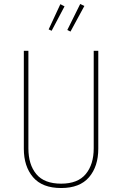

<svg xmlns="http://www.w3.org/2000/svg" viewBox="-20 -937 615 967"><path d="M475 -188Q475 -99 428.5 -44.5Q382 10 288 10Q193 10 146.5 -44.5Q100 -99 100 -188V-681H123V-190Q123 -108 163 -60Q203 -12 288 -12Q372 -12 412 -60.5Q452 -109 452 -190V-681H475ZM384 -917 405 -907 335 -778 319 -786ZM284 -916 305 -905 240 -782 225 -789Z"/></svg>

Font: Fira Sans Condensed Thin
Style: Regular
Weight: 250
Width: 3
Designer: Carrois Corporate & Edenspiekermann AG
Foundry: Carrois Corporate GbR & Edenspiekermann AG
Version: Version 4.203